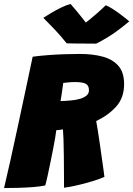

<svg xmlns="http://www.w3.org/2000/svg" viewBox="-46 -938 672 970"><path d="M-25.5 12Q-11 -48 6.5 -127.2Q24 -206.5 43.2 -295.5Q62.5 -384.5 81.8 -475.8Q101 -567 119 -651.5Q151.5 -656 192.8 -659.2Q234 -662.5 277.2 -664Q320.5 -665.5 358 -665.5Q422 -665.5 472.5 -652Q523 -638.5 552 -605.5Q581 -572.5 581 -513Q581 -445 542 -400.8Q503 -356.5 440 -326.5Q443 -311 447.8 -281Q452.5 -251 457.8 -214.8Q463 -178.5 468 -143Q473 -107.5 476.8 -81Q480.5 -54.5 481.5 -44.5Q455 -32.5 422.2 -22.8Q389.5 -13 358.8 -5.5Q328 2 305.8 6Q283.5 10 277.5 10.5Q277.5 -17.5 277.2 -61.2Q277 -105 276.5 -151.2Q276 -197.5 274.8 -234Q273.5 -270.5 272 -284.5Q265 -283.5 260 -282.5Q255 -281.5 250.2 -281.2Q245.5 -281 238.5 -280.5Q237 -266.5 232.5 -240.2Q228 -214 221.5 -181Q215 -148 208 -113.8Q201 -79.5 194.5 -49.8Q188 -20 182.5 -1Q156.5 4.5 120.5 7.2Q84.5 10 46.2 11Q8 12 -25.5 12ZM260 -427.5Q280 -427.5 317 -431Q337.5 -433 357.2 -438.5Q377 -444 390.2 -454.5Q403.5 -465 403.5 -482Q403.5 -506 387.2 -514.8Q371 -523.5 332 -523.5Q324 -523.5 315.5 -523Q307 -522.5 299 -521.8Q291 -521 284.5 -520.2Q278 -519.5 273.5 -519Q272.5 -510.5 271 -501Q269.5 -491.5 268.2 -481.5Q267 -471.5 265.5 -461.8Q264 -452 262.5 -443.2Q261 -434.5 260 -427.5ZM488.5 -911.5Q503.5 -905.5 522.2 -893.5Q541 -881.5 559.2 -868Q577.5 -854.5 590.8 -843.8Q604 -833 607 -830Q544.5 -778 500.8 -751.5Q457 -725 440 -717.5Q428 -717.5 399.8 -717.8Q371.5 -718 341 -718.2Q310.5 -718.5 291 -719Q263 -754 234.2 -784.8Q205.5 -815.5 173 -848Q187 -857 211 -871.5Q235 -886 262 -899.2Q289 -912.5 310.5 -918Q325 -901.5 337.8 -886.2Q350.5 -871 360.8 -858Q371 -845 378.8 -835.2Q386.5 -825.5 390.5 -820H382Q387 -823 404.8 -837.5Q422.5 -852 445.5 -872Q468.5 -892 488.5 -911.5Z"/></svg>

Font: Grandstander Thin Black
Style: Italic
Weight: 900
Italic angle: -15°
Version: Version 1.200